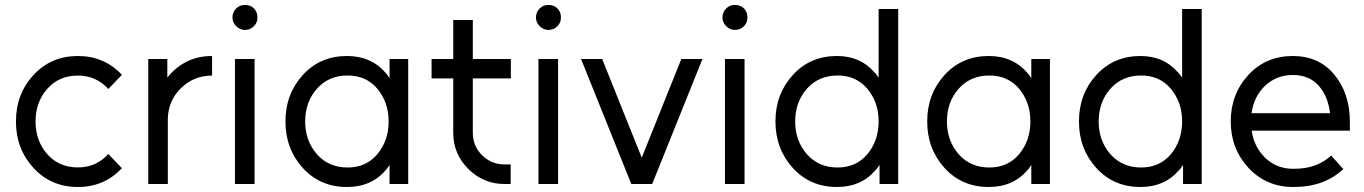

<svg xmlns="http://www.w3.org/2000/svg" viewBox="-20 -736 5454 768"><path d="M291.7 -512Q184.3 -512 114 -436Q43.8 -359.8 43.8 -250Q43.8 -141 114 -64.2Q184.3 12 291.7 12Q397.2 12 467.5 -63.3L413.3 -120Q364.7 -66.3 291.7 -66.3Q216.2 -66.3 169.2 -119.2Q122.2 -172.8 122.2 -250Q122.2 -328 169.2 -380.8Q216.2 -433.7 291.7 -433.7Q364.7 -433.7 413.3 -380L467.5 -436.7Q397.2 -512 291.7 -512Z M573 -500V0H651.3V-263.3Q654.2 -336 705.3 -384.8Q756.5 -433.7 828.3 -433.7V-512Q769 -512 722.5 -487.3Q691.2 -470.7 665 -444Q661 -440 657.1 -435.2Q653.2 -430.5 649.3 -425.8V-500Z M919.8 0H998.2V-500H919.8ZM1009.8 -666.3Q1009.8 -688.2 995.8 -702.3Q981.7 -716.3 959.8 -716.3Q938.8 -716.3 924.8 -702.3Q909.8 -687.3 909.8 -666.3Q909.8 -646.2 924.8 -631.3Q939.7 -616.3 959.8 -616.3Q980.8 -616.3 995.8 -631.3Q1009.8 -645.3 1009.8 -666.3Z M1538.2 -500V-422.8Q1534.5 -428.2 1531.2 -433.6Q1527.8 -439 1523.2 -443.5Q1465.5 -512 1367.7 -512Q1260.7 -512 1191.3 -436Q1121.8 -360 1121.8 -250Q1121.8 -140.8 1191.3 -64Q1260.7 12 1367.7 12Q1465.7 12 1523 -55.7Q1527.7 -60.2 1531 -65.6Q1534.3 -71 1538.2 -76.3V0H1612.8V-500ZM1370.5 -434Q1444.5 -434 1489.2 -381.2Q1511.3 -354.7 1522.9 -322.3Q1534.5 -290 1534.5 -250Q1534.5 -211 1522.9 -178.2Q1511.3 -145.3 1489.2 -119Q1444.5 -66 1370.5 -66Q1294.8 -66 1247.8 -119Q1200.7 -172.7 1200.7 -250Q1200.7 -328.2 1247.8 -381.2Q1294.8 -434 1370.5 -434Z M1793 -656V-500H1706.3V-422.5H1793V-205Q1793 -120.5 1852.8 -60.7Q1913.6 0 1998 0H2022.7V-78.3H1998Q1945.1 -78.3 1907.8 -115.7Q1871.3 -152.1 1871.3 -205V-422.5H2023.5V-500H1871.3V-656Z M2133.8 0H2212.2V-500H2133.8ZM2223.8 -666.3Q2223.8 -688.2 2209.8 -702.3Q2195.7 -716.3 2173.8 -716.3Q2152.8 -716.3 2138.8 -702.3Q2123.8 -687.3 2123.8 -666.3Q2123.8 -646.2 2138.8 -631.3Q2153.7 -616.3 2173.8 -616.3Q2194.8 -616.3 2209.8 -631.3Q2223.8 -645.3 2223.8 -666.3Z M2304.2 -500 2505.2 0H2588.8L2789.8 -500H2705.3L2547 -105.3L2388.7 -500Z M2879.8 0H2958.2V-500H2879.8ZM2969.8 -666.3Q2969.8 -688.2 2955.8 -702.3Q2941.7 -716.3 2919.8 -716.3Q2898.8 -716.3 2884.8 -702.3Q2869.8 -687.3 2869.8 -666.3Q2869.8 -646.2 2884.8 -631.3Q2899.7 -616.3 2919.8 -616.3Q2940.8 -616.3 2955.8 -631.3Q2969.8 -645.3 2969.8 -666.3Z M3330.5 -434Q3254.8 -434 3207.8 -381.2Q3160.7 -328.2 3160.7 -250Q3160.7 -172.7 3207.8 -119Q3254.8 -66 3330.5 -66Q3404.5 -66 3449.2 -119Q3471.3 -145.3 3482.9 -178.2Q3494.5 -211 3494.5 -250Q3494.5 -290 3482.9 -322.3Q3471.3 -354.7 3449.2 -381.2Q3404.5 -434 3330.5 -434ZM3327.7 -512Q3421.3 -512 3477 -447.3Q3482.3 -442.7 3486.2 -437.1Q3490.2 -431.5 3494.5 -425.8V-700H3572.8V0H3498.2V-76.3Q3494 -70.5 3490.2 -64.8Q3486.3 -59.2 3481.2 -54.5Q3424.3 12 3327.7 12Q3220.7 12 3151.3 -64Q3081.8 -140.8 3081.8 -250Q3081.8 -360 3151.3 -436Q3220.7 -512 3327.7 -512Z M4105.2 -500V-422.8Q4101.5 -428.2 4098.2 -433.6Q4094.8 -439 4090.2 -443.5Q4032.5 -512 3934.7 -512Q3827.7 -512 3758.3 -436Q3688.8 -360 3688.8 -250Q3688.8 -140.8 3758.3 -64Q3827.7 12 3934.7 12Q4032.7 12 4090 -55.7Q4094.7 -60.2 4098 -65.6Q4101.3 -71 4105.2 -76.3V0H4179.8V-500ZM3937.5 -434Q4011.5 -434 4056.2 -381.2Q4078.3 -354.7 4089.9 -322.3Q4101.5 -290 4101.5 -250Q4101.5 -211 4089.9 -178.2Q4078.3 -145.3 4056.2 -119Q4011.5 -66 3937.5 -66Q3861.8 -66 3814.8 -119Q3767.7 -172.7 3767.7 -250Q3767.7 -328.2 3814.8 -381.2Q3861.8 -434 3937.5 -434Z M4544.5 -434Q4468.8 -434 4421.8 -381.2Q4374.7 -328.2 4374.7 -250Q4374.7 -172.7 4421.8 -119Q4468.8 -66 4544.5 -66Q4618.5 -66 4663.2 -119Q4685.3 -145.3 4696.9 -178.2Q4708.5 -211 4708.5 -250Q4708.5 -290 4696.9 -322.3Q4685.3 -354.7 4663.2 -381.2Q4618.5 -434 4544.5 -434ZM4541.7 -512Q4635.3 -512 4691 -447.3Q4696.3 -442.7 4700.2 -437.1Q4704.2 -431.5 4708.5 -425.8V-700H4786.8V0H4712.2V-76.3Q4708 -70.5 4704.2 -64.8Q4700.3 -59.2 4695.2 -54.5Q4638.3 12 4541.7 12Q4434.7 12 4365.3 -64Q4295.8 -140.8 4295.8 -250Q4295.8 -360 4365.3 -436Q4434.7 -512 4541.7 -512Z M5379.5 -213.3V-249Q5379.5 -362.2 5317.2 -437.5Q5255.7 -512 5150.8 -512Q5043.5 -512 4973.3 -436Q4903 -359.8 4903 -250Q4903 -141.2 4974.2 -64.2Q5045.2 12 5153.2 12Q5215.8 12 5265.3 -5.8Q5314.8 -23.7 5353.2 -59.8L5304.8 -113.8Q5276.5 -87.7 5239.7 -74.2Q5202.8 -60.7 5153.2 -60.7Q5087.3 -60.7 5041.2 -104.3Q4996 -148.2 4986.8 -213.3ZM5151.5 -436Q5216 -436 5254 -394Q5291.7 -352.5 5300.2 -283.3H4986.2Q4995.3 -349.8 5040.3 -393Q5086.2 -436 5151.5 -436Z"/></svg>

Font: Unageo Variable
Style: Regular
Weight: 300
Designer: Richard Sepsi
Foundry: Richard Sepsi
Version: Version 2.200